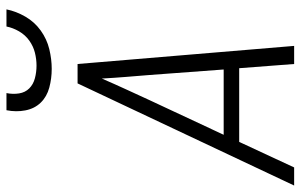

<svg xmlns="http://www.w3.org/2000/svg" viewBox="-192 -742 930 594"><g transform="rotate(-90 273.0 -445.0)"><path d="M-4 0 312 -670H372L428 0H372L359 -170H131L52 0ZM355 -218 338 -447Q335 -484 332 -521Q329 -558 327 -595Q311 -558 294 -521Q277 -484 260 -447L153 -218ZM357 -750Q327 -750 299 -757.5Q271 -765 252.5 -784Q234 -803 228.5 -831.5Q223 -860 229 -890H282Q278 -870 281 -851Q284 -832 296.5 -819.5Q309 -807 328 -802Q347 -797 367 -797Q387 -797 407 -802Q427 -807 444.5 -819.5Q462 -832 473 -851Q484 -870 488 -890H541Q535 -860 518.5 -831.5Q502 -803 475.5 -784Q449 -765 418 -757.5Q387 -750 357 -750Z"/></g></svg>

Font: Lode Dark
Style: Italic
Weight: 400
Italic angle: -11°
Monospace: yes
Designer: Belleve Invis
Foundry: Belleve Invis
Version: Version 29.2.0; ttfautohint (v1.8.3)